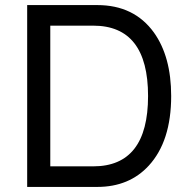

<svg xmlns="http://www.w3.org/2000/svg" viewBox="-20 -736 749 756"><path d="M87 0V-716H363Q508 -716 586 -608Q654 -513 654 -358Q654 -180 566 -84Q489 0 363 0ZM178 -81H347Q563 -81 563 -358Q563 -635 347 -635H178Z"/></svg>

Font: Almarai
Style: Regular
Weight: 400
Designer: Boutros International 2019
Foundry: Created by Boutros International 2019
Version: Version 1.10